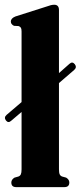

<svg xmlns="http://www.w3.org/2000/svg" viewBox="-21 -768 331 788"><path d="M3.5 -273.5Q-6 -286 6 -296.5L67.5 -349V-638.5Q67.5 -649.5 64.8 -654Q62 -658.5 55.5 -661L36.5 -662Q23.5 -668 23.5 -679.5Q23.5 -693 42.5 -700.5L166.5 -740Q180.5 -745 187.8 -746.8Q195 -748.5 201.5 -748.5Q221 -748.5 221 -727V-468L264 -506Q276 -517 286 -504.5Q295.5 -492 284 -481.5L221 -427V-73.5Q221 -59 224 -52.5Q227 -46 234 -43.5L250.5 -39Q263.5 -31 263.5 -19Q263.5 0 243 0H45.5Q25.5 0 25.5 -19Q25.5 -31 38.5 -39L54.5 -43.5Q61.5 -46 64.5 -52.5Q67.5 -59 67.5 -73V-308.5L24.5 -272Q13 -261.5 3.5 -273.5Z"/></svg>

Font: Fraunces 144pt Soft
Style: Bold
Weight: 700
Version: Version 1.000;[0bf87f6ff]